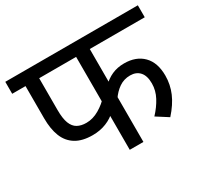

<svg xmlns="http://www.w3.org/2000/svg" viewBox="-130 -804 1046 986"><g transform="rotate(-30 393.0 -311.0)"><path d="M460 -551V-313L442 -341Q470 -370 502.5 -384.5Q535 -399 575 -399Q646 -399 687 -357.5Q728 -316 728 -239Q728 -186 707.5 -138Q687 -90 643 -41L574 -85Q607 -120 627.5 -158.5Q648 -197 648 -239Q648 -284 627.5 -307Q607 -330 571 -330Q534 -330 505 -310Q476 -290 454 -257L460 -293V0H379V-238L395 -215Q371 -190 334 -175Q297 -160 253 -160Q191 -160 152.5 -184Q114 -208 96.5 -252.5Q79 -297 79 -360V-551H0V-622H786V-551ZM160 -551V-362Q160 -312 171 -283.5Q182 -255 203.5 -243Q225 -231 256 -231Q295 -231 332.5 -253Q370 -275 397 -306L379 -252V-551Z"/></g></svg>

Font: lhindi15
Style: Regular
Weight: 400
Designer: Jelle Bosma - Monotype Design Team
Foundry: Monotype Imaging Inc.
Version: Version 2.006